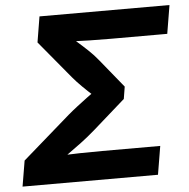

<svg xmlns="http://www.w3.org/2000/svg" viewBox="-52 -779 819 831"><g transform="rotate(-5 357.5 -364.0)"><path d="M12.6 0 31.3 -111.6 238.9 -292.6Q257.6 -308.6 280 -325.9Q302.3 -343.2 325 -360Q347.6 -376.7 367.7 -390.8Q387.8 -405 401.7 -414.6L388.5 -334.6Q375.2 -346.3 352.9 -366.2Q330.6 -386.2 307.1 -409.4Q283.7 -432.5 266.5 -453.1L131.4 -615.9L149.8 -727.5H714.6L694.1 -604.1H449.1Q401.8 -604.1 355.9 -605.1Q310.1 -606.1 269.8 -608L263.6 -637.5Q278.6 -623.7 300.9 -604.4Q323.2 -585.1 347.5 -562.2Q371.8 -539.4 391.8 -514.3L490.8 -392.7L482.2 -339.7L341.8 -216Q312.4 -190.3 280.3 -166.2Q248.1 -142.1 218.5 -121.2Q188.9 -100.3 166.5 -84.1L181.2 -119.6Q223.8 -121.5 271.5 -122.5Q319.3 -123.5 369.5 -123.5H621.6L601 0Z"/></g></svg>

Font: Adwaita Sans
Style: Italic
Weight: 400
Italic angle: -9.39999°
Designer: Rasmus Andersson
Foundry: rsms
Version: Version 4.001;git-9221beed3